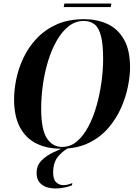

<svg xmlns="http://www.w3.org/2000/svg" viewBox="-20 -834 780 1091"><path d="M326 11Q247 11 187 -18.5Q127 -48 93.5 -110.5Q60 -173 60 -270Q60 -323 72.5 -384.5Q85 -446 113.5 -506Q142 -566 188.5 -615.5Q235 -665 301.5 -695Q368 -725 459 -725Q531 -725 590 -698Q649 -671 684 -610.5Q719 -550 719 -451Q719 -403 707 -342.5Q695 -282 667.5 -220Q640 -158 594.5 -105.5Q549 -53 482.5 -21Q416 11 326 11ZM333 1Q380 1 417 -30.5Q454 -62 482 -114.5Q510 -167 528.5 -232.5Q547 -298 556.5 -366.5Q566 -435 566 -498Q566 -581 554 -628.5Q542 -676 517.5 -695.5Q493 -715 456 -715Q409 -715 371 -685.5Q333 -656 303.5 -605Q274 -554 254 -489.5Q234 -425 224 -354.5Q214 -284 214 -216Q214 -97 246.5 -48Q279 1 333 1ZM296 237Q246 237 217 214.5Q188 192 188 149Q188 107 214.5 79.5Q241 52 281.5 32.5Q322 13 366 -4H390Q346 15 314 50.5Q282 86 282 146Q282 185 299 201.5Q316 218 341 218Q365 218 391 206L389 219Q372 226 347 231.5Q322 237 296 237ZM342 -794 346 -814H613L609 -794Z"/></svg>

Font: Noto Serif Display SemiCondensed
Style: Bold Italic
Weight: 700
Width: 4
Italic angle: -12°
Designer: Monotype Design Team
Foundry: Monotype Imaging Inc.
Version: Version 2.009